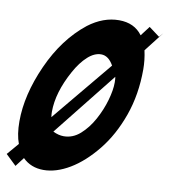

<svg xmlns="http://www.w3.org/2000/svg" viewBox="-145 -820 792 899"><g transform="rotate(10 251.0 -370.0)"><path d="M-11 8 -61 -40 -13 -96Q-29 -138 -29 -201Q-29 -327 35 -469.5Q99 -612 204 -695Q274 -748 349 -748Q422 -748 460 -696L495 -742L546 -704L563 -724L490 -630Q500 -585 500 -541Q500 -421 464 -320Q428 -219 369 -146Q310 -73 245.5 -34.5Q181 4 121 4Q61 4 22 -35ZM115 -246 353 -533Q329 -576 294 -576Q262 -576 230.5 -547.5Q199 -519 172 -470Q113 -363 113 -271Q113 -259 115 -246ZM187 -168Q230 -168 265 -199Q300 -230 325.5 -276.5Q351 -323 365 -372Q379 -421 379 -457Q379 -474 377 -484L136 -181Q162 -168 187 -168Z"/></g></svg>

Font: Bangerz
Style: Bold
Weight: 700
Designer: vernon adams
Foundry: Vernon Adams
Version: Version 2.10;February 7, 2025;FontCreator 13.0.0.2683 64-bit